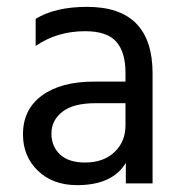

<svg xmlns="http://www.w3.org/2000/svg" viewBox="-20 -535 532 560"><path d="M228 -61Q282 -61 314 -91.5Q346 -122 346 -169V-234H258Q194 -234 162 -209Q130 -184 130 -146Q130 -108 155 -84.5Q180 -61 228 -61ZM347 -60Q308 5 205 5Q134 5 90.5 -37Q47 -79 47 -143Q47 -216 102.5 -256.5Q158 -297 254 -297H346V-323Q346 -383 319 -413.5Q292 -444 228 -444Q147 -444 84 -401V-480Q141 -515 234 -515Q425 -515 425 -321V0H347Z"/></svg>

Font: Hind Vadodara
Style: Regular
Weight: 400
Designer: Hitesh Malaviya
Foundry: Indian Type Foundry
Version: Version 1.001;PS 1.0;hotconv 1.0.86;makeotf.lib2.5.63406; tt